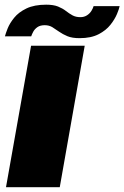

<svg xmlns="http://www.w3.org/2000/svg" viewBox="-24 -780 518 800"><path d="M1 0H225L329 -589.5H105.5ZM307.5 -621Q355 -621 386.5 -637.2Q418 -653.5 436.2 -676.8Q454.5 -700 463.5 -721.8Q472.5 -743.5 474.5 -754.5H366Q364 -746.5 357.2 -735.2Q350.5 -724 338.5 -716.2Q326.5 -708.5 311 -708.5Q292 -708.5 278.2 -716Q264.5 -723.5 250.8 -734.2Q237 -745 217.8 -752.8Q198.5 -760.5 168.5 -760.5Q119 -760.5 86.2 -744.8Q53.5 -729 35 -706Q16.5 -683 8 -661.8Q-0.5 -640.5 -3.5 -628.5H106Q108.5 -636.5 114.5 -647.8Q120.5 -659 132 -667Q143.5 -675 162.5 -675Q180.5 -675 194 -666.8Q207.5 -658.5 222.2 -648Q237 -637.5 256.8 -629.2Q276.5 -621 307.5 -621Z"/></svg>

Font: Anybody Expanded ExtraBold
Style: Italic
Weight: 800
Width: 7
Italic angle: -10°
Version: Version 1.113;gftools[0.9.25]